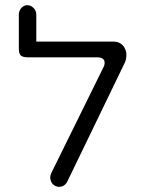

<svg xmlns="http://www.w3.org/2000/svg" viewBox="-20 -728 567 741"><path d="M208 -6.8Q225.6 -6.8 236.3 -21.5Q238.3 -24.4 239.3 -26.4L459 -480.5Q467.8 -496.1 467.8 -516.6Q467.8 -537.1 454.1 -552.7Q440.4 -567.4 419.9 -567.4H120.1V-671.9Q120.1 -686.5 109.4 -697.3Q98.6 -708 85.9 -708Q72.3 -708 62.5 -697.3Q52.7 -686.5 52.7 -671.9V-540Q52.7 -520.5 60.5 -513.7Q68.4 -506.8 87.9 -506.8H357.4Q377.9 -505.9 382.8 -493.2Q383.8 -488.3 383.8 -484.4Q383.8 -477.5 379.9 -469.7L177.7 -59.6Q173.8 -48.8 173.8 -43.9Q173.8 -39.1 174.8 -36.1Q177.7 -18.6 192.4 -10.7Q200.2 -6.8 208 -6.8Z"/></svg>

Font: FakePearl
Style: ExtraLight
Weight: 300
Version: Version 1.2